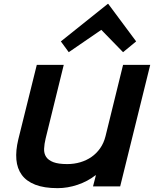

<svg xmlns="http://www.w3.org/2000/svg" viewBox="-20 -967 803 997"><path d="M687 -752 619 -696 506 -812 337 -696 296 -752 540 -947H542ZM604 1H463L478 -57H476Q435 -25 383 -7.5Q331 10 279 10Q209 10 163 -8Q117 -26 93 -59Q69 -92 65 -138.5Q61 -185 75 -243L171 -630H311L217 -248Q210 -219 209 -194.5Q208 -170 219.5 -152.5Q231 -135 257 -125Q283 -115 329 -115Q365 -115 397 -124.5Q429 -134 455 -152Q481 -170 500 -197Q519 -224 528 -260L619 -630H760Z"/></svg>

Font: TypoPRO Sinkin Sans
Style: 600 SemiBold Italic
Weight: 600
Italic angle: -112°
Designer: Keith Bates
Foundry: K-Type
Version: Sinkin Sans (version 1.0)  by Keith Bates   •   © 2014   www